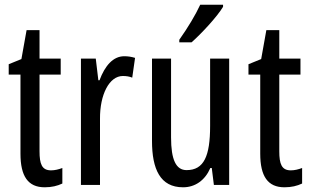

<svg xmlns="http://www.w3.org/2000/svg" viewBox="-20 -786 1318 816"><path d="M197 -62C158 -62 148 -89 148 -143V-469H238V-537H148V-658H93L71 -535L17 -513V-469H67V-133C67 -37 99 10 170 10C200 10 224 4 245 -6V-72C229 -66 213 -62 197 -62Z M508 -547C461 -547 426 -507 403 -445H398L387 -537H324V0H405V-280C404 -385 445 -463 502 -463C517 -463 530 -461 542 -456L554 -540C538 -545 523 -547 508 -547Z M928 -766H831C810 -721 780 -671 742 -617V-606H794C835 -642 903 -715 928 -757ZM954 -537H873V-251C873 -123 847 -63 773 -63C728 -63 707 -107 707 -202V-537H626V-187C626 -67 661 10 758 10C809 10 851 -19 874 -72H880L889 0H954Z M1216 -62C1177 -62 1167 -89 1167 -143V-469H1257V-537H1167V-658H1112L1090 -535L1036 -513V-469H1086V-133C1086 -37 1118 10 1189 10C1219 10 1243 4 1264 -6V-72C1248 -66 1232 -62 1216 -62Z"/></svg>

Font: Noto Sans UI Condensed
Style: Regular
Weight: 400
Width: 3
Designer: Monotype Design Team
Foundry: Monotype Imaging Inc.
Version: Version 1.901